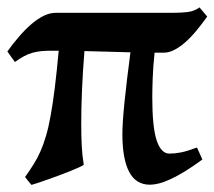

<svg xmlns="http://www.w3.org/2000/svg" viewBox="-23 -489 585 524"><path d="M529.3 -53.7Q502.9 -34.2 481.2 -21Q459.5 -7.8 441.9 0.2Q424.3 8.3 410.6 11.7Q397 15.1 386.2 15.1Q347.7 15.1 329.3 -20.3Q311 -55.7 311 -123Q311 -153.8 316.9 -211.4Q322.8 -269 333 -346.2Q301.8 -347.2 271.7 -347.9Q241.7 -348.6 207.5 -349.6Q203.1 -296.9 200.9 -245.6Q198.7 -194.3 198.7 -153.8Q198.7 -119.1 200 -92.5Q201.2 -65.9 205.6 -39.1Q201.2 -36.1 190.9 -31.5Q180.7 -26.9 167.2 -21.5Q153.8 -16.1 138.7 -10.5Q123.5 -4.9 109.1 0.2Q94.7 5.4 82.5 9.5Q70.3 13.7 63 15.6Q61.5 14.2 58.6 10.7Q55.7 7.3 52.7 3.4Q49.3 -1 45.4 -5.9Q58.6 -24.4 68.8 -40.8Q79.1 -57.1 87.4 -75.9Q95.7 -94.7 102.5 -117.9Q109.4 -141.1 115.2 -173.3Q121.1 -205.6 126.5 -248.8Q131.8 -292 137.2 -350.6H117.2Q101.6 -350.6 89.4 -349.4Q77.1 -348.1 65.7 -345Q54.2 -341.8 42.7 -335.7Q31.2 -329.6 17.6 -319.8L-2.9 -348.6Q12.2 -369.6 28.6 -388.7Q44.9 -407.7 61.8 -422.4Q78.6 -437 95.7 -445.6Q112.8 -454.1 130.4 -454.1H450.7Q471.2 -454.1 488.8 -456.1Q506.3 -458 521.5 -468.8L542.5 -443.8Q528.3 -423.8 513.4 -405.8Q498.5 -387.7 483.4 -374.3Q468.3 -360.8 453.1 -353Q438 -345.2 423.8 -345.2H398.9Q395 -308.6 393.8 -276.9Q392.6 -245.1 392.6 -223.1Q392.6 -142.1 404.5 -106Q416.5 -69.8 439.5 -69.8Q454.1 -69.8 470.7 -73Q487.3 -76.2 514.6 -86.4Z"/></svg>

Font: Gentium Basic
Style: Bold
Weight: 700
Designer: J. Victor Gaultney and Annie Olsen
Foundry: SIL International
Version: Version 1.100